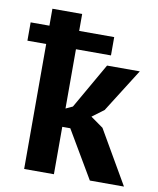

<svg xmlns="http://www.w3.org/2000/svg" viewBox="-94 -763 678 826"><g transform="rotate(10 245.0 -350.0)"><path d="M-14 -626H68V-700H198V-626H351V-546H198V-287L228 -301L342 -500H485L365 -310L314 -272L369 -233L504 0H355L233 -207H198V0H68V-546H-14Z"/></g></svg>

Font: PTSans
Style: Bold
Weight: 700
Designer: A.Korolkova, O.Umpeleva, V.Yefimov
Foundry: ParaType Ltd
Version: Version 2.003W OFL